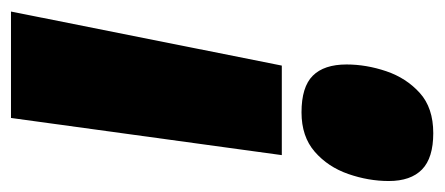

<svg xmlns="http://www.w3.org/2000/svg" viewBox="-260 -536 790 341"><g transform="rotate(-90 134.5 -365.0)"><path d="M30 -259 96 -740H285L189 -259ZM-16 -69Q-16 -105 -3.5 -141Q9 -177 36 -200.5Q63 -224 106 -224Q151 -224 171 -204Q191 -184 191 -144Q191 -109 179 -73.5Q167 -38 140.5 -14Q114 10 69 10Q25 10 4.5 -10Q-16 -30 -16 -69Z"/></g></svg>

Font: Georama Semi Condensed Black
Style: Italic
Weight: 900
Width: 4
Italic angle: -9°
Designer: Jean-Baptiste Levee
Foundry: Production Type
Version: Version 1.000